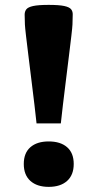

<svg xmlns="http://www.w3.org/2000/svg" viewBox="-20 -736 389 767"><path d="M270.5 -677.5 269.5 -638Q269 -626.5 265 -592.2Q261 -558 255.2 -511.2Q249.5 -464.5 243.2 -414Q237 -363.5 231.5 -318.2Q226 -273 223 -243H126Q123 -273 117.5 -318.2Q112 -363.5 105.8 -414Q99.5 -464.5 93.8 -511.2Q88 -558 84 -592.2Q80 -626.5 79.5 -638L78.5 -677.5Q78.5 -690 85.2 -698.8Q92 -707.5 112.5 -712Q133 -716.5 174.5 -716.5Q216 -716.5 236.8 -712Q257.5 -707.5 264.2 -698.8Q271 -690 270.5 -677.5ZM174.5 -171Q221.5 -171 248 -148Q274.5 -125 274.5 -81Q274.5 -37 248 -13.2Q221.5 10.5 174.5 10.5Q128 10.5 101.5 -13.2Q75 -37 75 -81Q75 -125 101.5 -148Q128 -171 174.5 -171Z"/></svg>

Font: Newsreader 6pt SemiBold
Style: Regular
Weight: 600
Designer: Hugues Gentile
Foundry: Production Type
Version: Version 1.003; ttfautohint (v1.8.3)